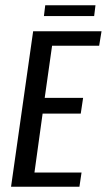

<svg xmlns="http://www.w3.org/2000/svg" viewBox="-20 -710 406 730"><path d="M22 0 106 -591H366L357 -536H178L150 -338H296L287 -278H142L111 -54H290L282 0ZM147 -649 152 -690H343L338 -649Z"/></svg>

Font: Alumni Sans Medium
Style: Italic
Weight: 500
Italic angle: -8°
Designer: Robert E. Leuschke
Foundry: Robert E. Leuschke
Version: Version 1.016